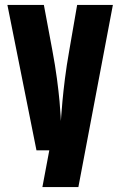

<svg xmlns="http://www.w3.org/2000/svg" viewBox="-20 -610 488 779"><path d="M293 -590H438L298 149H152L180 0H128L10 -590H158L192 -408Q204 -344 211 -291Q218 -238 221.5 -199.5Q225 -161 226 -140Q227 -119 227 -119Q227 -119 228.5 -140.5Q230 -162 233.5 -200.5Q237 -239 243.5 -291Q250 -343 261 -405Z"/></svg>

Font: Khand Variable Light
Style: Regular
Weight: 300
Designer: Satya Rajpurohit
Foundry: Indian Type Foundry
Version: Version 3.000